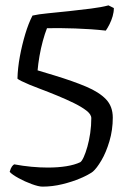

<svg xmlns="http://www.w3.org/2000/svg" viewBox="-20 -590 499 715"><path d="M138 105Q124 105 98 95.5Q72 86 48.5 73Q25 60 16 50Q20 36 24.5 30Q29 24 33 22Q65 28 97 31Q129 34 158 34Q196 34 227 29Q258 24 279 14Q285 10 292 -5.5Q299 -21 305.5 -44Q312 -67 316 -94.5Q320 -122 320 -150Q320 -164 302 -178Q284 -192 255.5 -206Q227 -220 193 -234Q159 -248 127 -260Q108 -267 90 -274.5Q72 -282 60 -288Q48 -294 45 -297Q46 -337 54 -380Q62 -423 74 -463Q86 -503 101 -532Q122 -537 158.5 -540.5Q195 -544 237 -548.5Q279 -553 318.5 -558Q358 -563 384 -570L404 -560Q404 -545 399.5 -529.5Q395 -514 388 -500Q381 -486 374 -476Q320 -482 260.5 -484Q201 -486 155 -485Q147 -465 139.5 -437.5Q132 -410 127 -381Q122 -352 120 -328L183 -309Q252 -288 300.5 -267.5Q349 -247 374.5 -220.5Q400 -194 400 -152Q400 -106 387.5 -64Q375 -22 357.5 7.5Q340 37 326 49Q310 61 279.5 74Q249 87 212 96Q175 105 138 105Z"/></svg>

Font: Texturina Medium 12pt Light
Style: Regular
Weight: 300
Version: Version 1.002